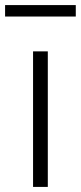

<svg xmlns="http://www.w3.org/2000/svg" viewBox="-30 -735 318 755"><path d="M100 0H158V-533H100ZM-10 -670H268V-715H-10Z"/></svg>

Font: Noto Sans CJK KR Light
Style: Regular
Weight: 300
Designer: Ryoko NISHIZUKA (kana & ideographs); Paul D. Hunt (Latin, Greek & Cyrillic); Wenlong ZHANG (bopomofo); Sandoll Communica
Foundry: Adobe Systems Incorporated
Version: Version 1.004;PS 1.004;hotconv 1.0.82;makeotf.lib2.5.63406